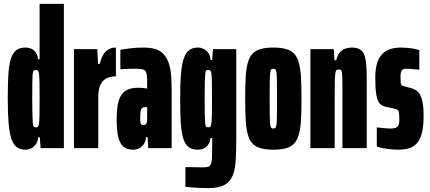

<svg xmlns="http://www.w3.org/2000/svg" viewBox="-20 -763 2214 989"><path d="M113 8Q86 8 68.5 -3.5Q51 -15 40 -44.5Q29 -74 24.5 -125.5Q20 -177 20 -256Q20 -328 23 -378Q26 -428 35.5 -459Q45 -490 63 -504Q81 -518 110 -518Q132 -518 146 -509.5Q160 -501 167.5 -487.5Q175 -474 176 -458H184V-743H309V0H189L185 -56H177Q175 -34 164.5 -19.5Q154 -5 140 1.5Q126 8 113 8ZM164 -107Q171 -107 175 -110Q179 -113 181 -128Q183 -142 183.5 -172.5Q184 -203 184 -255Q184 -307 183.5 -336.5Q183 -366 181 -381Q179 -396 175 -399.5Q171 -403 164 -403Q158 -403 154 -399.5Q150 -396 148.5 -382Q147 -368 146.5 -338Q146 -308 146 -255Q146 -202 147 -172Q148 -142 149 -128Q150 -114 154 -110.5Q158 -107 164 -107Z M361 0V-510H481L485 -434H494Q502 -466 513.5 -484Q525 -502 541 -510Q557 -518 577 -518V-370Q555 -370 534 -362Q513 -354 499.5 -330.5Q486 -307 486 -261V0Z M666 8Q629 8 611 -12Q593 -32 587 -67.5Q581 -103 581 -150Q581 -208 591.5 -243.5Q602 -279 626 -295Q650 -311 691 -311Q698 -311 705 -310.5Q712 -310 718.5 -309.5Q725 -309 730 -308Q735 -307 738 -307V-332Q738 -358 736.5 -373.5Q735 -389 729.5 -396.5Q724 -404 712.5 -406.5Q701 -409 680 -409Q663 -409 647.5 -408.5Q632 -408 620 -407.5Q608 -407 600 -406V-507Q618 -510 650 -514Q682 -518 719 -518Q750 -518 774 -512Q798 -506 815 -491.5Q832 -477 843 -453.5Q854 -430 859 -395.5Q864 -361 864 -314V0H744L740 -57H732Q731 -37 722 -22.5Q713 -8 698.5 0Q684 8 666 8ZM718 -119Q724 -119 728 -120.5Q732 -122 734 -126.5Q736 -131 737 -138Q738 -146 738 -157Q738 -168 738 -184V-211H728Q718 -211 712.5 -207Q707 -203 704.5 -192Q702 -181 702 -160Q702 -148 702.5 -138.5Q703 -129 706.5 -124Q710 -119 718 -119Z M1053 206Q1033 206 1011.5 205Q990 204 970 202.5Q950 201 935 199V98Q950 98 965 98Q980 98 995 98.5Q1010 99 1025 99Q1043 99 1052.5 96Q1062 93 1066.5 82Q1071 71 1072 49Q1073 27 1073 -11V-52H1064Q1063 -37 1055.5 -23Q1048 -9 1034 -0.5Q1020 8 998 8Q969 8 951 -6Q933 -20 923.5 -51Q914 -82 911 -132Q908 -182 908 -254Q908 -334 912.5 -385Q917 -436 928 -465.5Q939 -495 956.5 -506.5Q974 -518 1001 -518Q1014 -518 1028 -511.5Q1042 -505 1052.5 -491Q1063 -477 1065 -454H1073L1077 -510H1197V-56Q1197 9 1194.5 58Q1192 107 1179 140Q1166 173 1136.5 189.5Q1107 206 1053 206ZM1052 -107Q1059 -107 1063 -110.5Q1067 -114 1069 -129Q1071 -144 1071.5 -173.5Q1072 -203 1072 -255Q1072 -308 1071.5 -338Q1071 -368 1069 -382Q1067 -397 1063 -400Q1059 -403 1052 -403Q1046 -403 1042 -399.5Q1038 -396 1037 -382Q1036 -368 1035 -338Q1034 -308 1034 -255Q1034 -202 1035 -172Q1036 -142 1037 -128Q1038 -114 1042 -110.5Q1046 -107 1052 -107Z M1388 8Q1349 8 1322.5 0.5Q1296 -7 1280 -24.5Q1264 -42 1256 -72Q1248 -102 1245.5 -147Q1243 -192 1243 -255Q1243 -318 1245.5 -363Q1248 -408 1256 -438Q1264 -468 1280 -485.5Q1296 -503 1322.5 -510.5Q1349 -518 1388 -518Q1427 -518 1453.5 -510.5Q1480 -503 1496 -485.5Q1512 -468 1520 -438Q1528 -408 1530.5 -363Q1533 -318 1533 -255Q1533 -192 1530.5 -147Q1528 -102 1520 -72Q1512 -42 1496 -24.5Q1480 -7 1453.5 0.5Q1427 8 1388 8ZM1388 -101Q1394 -101 1398 -104Q1402 -107 1404 -121Q1406 -135 1406.5 -166.5Q1407 -198 1407 -255Q1407 -312 1406.5 -343.5Q1406 -375 1404 -389Q1402 -403 1398 -406Q1394 -409 1388 -409Q1382 -409 1378 -406Q1374 -403 1372 -389Q1370 -375 1369.5 -343.5Q1369 -312 1369 -255Q1369 -198 1369.5 -166.5Q1370 -135 1372 -121Q1374 -107 1378 -104Q1382 -101 1388 -101Z M1579 0V-510H1699L1703 -453H1712Q1719 -482 1733 -496Q1747 -510 1763 -514Q1779 -518 1792 -518Q1816 -518 1831.5 -510Q1847 -502 1855 -484Q1863 -466 1866 -435.5Q1869 -405 1869 -360V0H1744V-277Q1744 -324 1743.5 -350.5Q1743 -377 1741.5 -388.5Q1740 -400 1736 -402.5Q1732 -405 1724 -405Q1717 -405 1713 -401.5Q1709 -398 1707 -383Q1705 -368 1704.5 -335Q1704 -302 1704 -244V0Z M2032 8Q2014 8 1993.5 6Q1973 4 1954 0.5Q1935 -3 1921 -8V-107Q1928 -106 1937.5 -105Q1947 -104 1957 -103Q1967 -102 1976 -101.5Q1985 -101 1992 -101Q2002 -101 2012.5 -103Q2023 -105 2030 -114Q2037 -123 2037 -145Q2037 -171 2035 -182.5Q2033 -194 2027.5 -197.5Q2022 -201 2012 -203L1964 -214Q1946 -218 1935 -231Q1924 -244 1918.5 -274.5Q1913 -305 1913 -361Q1913 -403 1921 -432.5Q1929 -462 1945.5 -481Q1962 -500 1987 -509Q2012 -518 2046 -518Q2062 -518 2079 -516.5Q2096 -515 2112 -512Q2128 -509 2140 -504V-404Q2130 -405 2117.5 -406Q2105 -407 2094 -408Q2083 -409 2074 -409Q2062 -409 2055.5 -405.5Q2049 -402 2046 -393Q2043 -384 2043 -369Q2043 -347 2044 -337Q2045 -327 2049 -324Q2053 -321 2060 -319L2095 -310Q2111 -306 2126.5 -295.5Q2142 -285 2152 -255.5Q2162 -226 2162 -166Q2162 -115 2154 -81Q2146 -47 2129.5 -27.5Q2113 -8 2089 0Q2065 8 2032 8Z"/></svg>

Font: Saira UltraCondensed Black
Style: Regular
Weight: 900
Width: 1
Designer: Hector Gatti with collaboration of the Omnibus-Type team
Foundry: Omnibus-Type
Version: Version 1.101